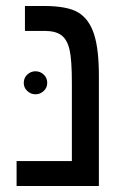

<svg xmlns="http://www.w3.org/2000/svg" viewBox="-20 -619 429 639"><path d="M309.1 -367.2V0H35.2V-83H219.2V-341.8Q219.2 -420.9 211.4 -453.6Q203.6 -487.3 184.3 -501.7Q165 -516.1 128.9 -516.1H63V-599.1H126Q204.1 -599.1 240.2 -577.6Q276.4 -555.7 292.7 -506.1Q309.1 -456.5 309.1 -367.2ZM59.1 -342.8Q59.1 -359.9 70.8 -370.8Q82.5 -381.8 98.1 -381.8Q113.8 -381.8 125.5 -370.8Q137.2 -359.9 137.2 -342.8Q137.2 -327.1 125.5 -316.2Q113.8 -305.2 98.1 -305.2Q82.5 -305.2 70.8 -316.2Q59.1 -327.1 59.1 -342.8Z"/></svg>

Font: Arimo
Style: Regular
Weight: 400
Designer: Steve Matteson
Foundry: Monotype Imaging Inc.
Version: Version 1.33